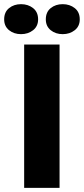

<svg xmlns="http://www.w3.org/2000/svg" viewBox="-56 -902 403 922"><path d="M60 -688H230V0H60ZM45 -738Q11 -738 -12.5 -757Q-36 -776 -36 -809Q-36 -844 -12.5 -863Q11 -882 45 -882Q79 -882 103 -863Q127 -844 127 -809Q127 -776 103 -757Q79 -738 45 -738ZM245 -738Q211 -738 187.5 -757Q164 -776 164 -809Q164 -844 187.5 -863Q211 -882 245 -882Q279 -882 303 -863Q327 -844 327 -809Q327 -776 303 -757Q279 -738 245 -738Z"/></svg>

Font: Roundo Variable
Style: Regular
Weight: 200
Designer: Shiva Nallaperumal
Foundry: Indian Type Foundry
Version: Version 2.000